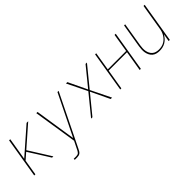

<svg xmlns="http://www.w3.org/2000/svg" viewBox="78 -1325 2344 2344"><g transform="rotate(-45 1250.0 -152.5)"><path d="M31 0 117 -520H137L89 -231L419 -520H447L181 -287L361 0H339L233 -169L166 -274L84 -202L51 0Z M516 215V197H559Q570 197 581.5 194Q593 191 601.5 182.5Q610 174 615.5 163.5Q621 153 626 143L675 44L587 -520H608L690 13L952 -520H972L643 151Q637 163 630 176Q623 189 612 198.5Q601 208 587 211.5Q573 215 559 215Z M1013 0 1226 -261 1099 -520H1123L1239 -277L1437 -520H1461L1248 -259L1375 0H1351L1235 -243L1036 0Z M1516 0 1602 -520H1621L1582 -281H1899L1938 -520H1958L1872 0H1852L1896 -263H1579L1535 0Z M2191 8Q2164 8 2139 1.5Q2114 -5 2095 -21Q2076 -37 2064.5 -60Q2053 -83 2048.5 -108Q2044 -133 2045.5 -159.5Q2047 -186 2051 -213L2102 -520H2121L2070 -210Q2066 -186 2065 -162Q2064 -138 2068 -115Q2072 -92 2082.5 -71.5Q2093 -51 2110 -36.5Q2127 -22 2150 -16Q2173 -10 2197 -10Q2219 -10 2242.5 -15Q2266 -20 2287 -32Q2308 -44 2325 -62Q2342 -80 2354 -100.5Q2366 -121 2373 -143.5Q2380 -166 2383 -189L2438 -520H2458L2372 0H2352L2369 -100Q2356 -75 2337 -54Q2318 -33 2294 -18.5Q2270 -4 2243.5 2Q2217 8 2191 8Z"/></g></svg>

Font: Iosevka SS04 Thin
Style: Italic
Weight: 100
Italic angle: -9°
Monospace: yes
Designer: Belleve Invis
Foundry: Belleve Invis
Version: Version 19.0.0; ttfautohint (v1.8.4)